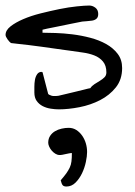

<svg xmlns="http://www.w3.org/2000/svg" viewBox="-20 -392 486 690"><path d="M103.5 -59.6V-80.1Q103.5 -92.8 105.5 -104.5Q107.4 -116.2 113.3 -125Q119.1 -133.8 129.9 -133.8V-132.8H132.8L152.3 -57.6Q152.3 -53.7 156.2 -51.8Q160.2 -49.8 164.6 -48.3Q168.9 -46.9 173.3 -46.9Q177.7 -46.9 180.7 -46.9Q182.6 -46.9 186 -47.4Q189.5 -47.9 190.4 -47.9Q196.3 -48.8 212.9 -53.2Q229.5 -57.6 247.6 -61.5Q265.6 -65.4 281.7 -69.8Q297.9 -74.2 304.7 -75.2Q309.6 -83 319.3 -89.4Q329.1 -95.7 338.9 -101.6Q348.6 -107.4 355.5 -114.3Q362.3 -121.1 362.3 -131.8Q362.3 -156.2 350.1 -170.9Q337.9 -185.5 318.8 -192.9Q299.8 -200.2 278.3 -203.1Q256.8 -206.1 237.3 -209Q229.5 -210 212.4 -212.4Q195.3 -214.8 173.8 -217.8Q152.3 -220.7 128.9 -224.1Q105.5 -227.5 83.5 -230Q61.5 -232.4 44.4 -234.4Q27.3 -236.3 19.5 -237.3Q13.7 -241.2 6.8 -251Q0 -260.7 0 -266.6Q0 -283.2 18.1 -297.4Q36.1 -311.5 63.5 -323.2Q90.8 -335 125.5 -343.8Q160.2 -352.5 193.8 -359.4Q227.5 -366.2 256.3 -369.1Q285.2 -372.1 300.8 -372.1Q312.5 -372.1 322.8 -364.3Q333 -356.4 333 -341.8Q333 -330.1 326.7 -324.7Q320.3 -319.3 311 -317.9Q301.8 -316.4 292.5 -315.9Q283.2 -315.4 275.4 -314.5Q259.8 -311.5 235.8 -306.6Q211.9 -301.8 188.5 -296.9Q165 -292 149.4 -289.1L132.8 -285.2V-274.4Q151.4 -274.4 179.7 -273.4Q208 -272.5 240.2 -268.6Q272.5 -264.6 304.2 -256.3Q335.9 -248 361.3 -233.9Q386.7 -219.7 402.8 -198.7Q418.9 -177.7 418.9 -147.5Q418.9 -106.4 396.5 -78.1Q374 -49.8 339.8 -32.2Q305.7 -14.6 265.6 -6.8Q225.6 1 191.4 1Q177.7 1 162.1 -1.5Q146.5 -3.9 133.3 -10.7Q120.1 -17.6 111.8 -29.3Q103.5 -41 103.5 -59.6ZM198.2 255.9Q210.9 241.2 218.3 231Q225.6 220.7 230.5 210.4Q235.4 200.2 236.8 188Q238.3 175.8 238.3 158.2Q237.3 158.2 236.8 158.2Q236.3 158.2 234.4 158.2Q233.4 158.2 228 159.2Q222.7 160.2 216.3 161.6Q210 163.1 204.6 164.1Q199.2 165 198.2 165H193.4Q186.5 165 179.2 160.6Q171.9 156.2 166 149.4Q160.2 142.6 156.7 134.8Q153.3 127 153.3 121.1Q153.3 106.4 160.2 96.2Q167 85.9 177.7 79.6Q188.5 73.2 201.7 70.3Q214.8 67.4 226.6 67.4Q242.2 67.4 254.4 75.2Q266.6 83 275.4 95.7Q284.2 108.4 288.6 123.5Q293 138.7 293 154.3Q293 168.9 288.6 189.9Q284.2 210.9 274.9 230.5Q265.6 250 251.5 264.2Q237.3 278.3 218.8 278.3Q209 278.3 205.1 273.4Q201.2 268.6 198.2 255.9Z"/></svg>

Font: Swanky and Moo Moo Cyrillic
Style: Regular
Weight: 400
Designer: Kimberly Geswein; Denis Ignatov
Foundry: Kimberly Geswein; Denis Ignatov
Version: Version 1.003 June 27, 2018